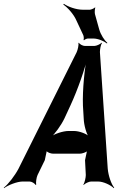

<svg xmlns="http://www.w3.org/2000/svg" viewBox="-62 -952 619 1007"><path d="M384 -112 388 -34C388 -21 382 7 375 16L377 18C384 10 405 0 416 0H452C481 0 519 19 535 35L537 32C522 15 506 -31 503 -68L462 -679C462 -691 466 -718 473 -726L471 -728C464 -720 443 -711 433 -711H383C373 -711 355 -720 352 -728L349 -726C352 -718 346 -691 340 -678L35 -67C16 -31 -19 15 -42 32L-41 35C-20 19 28 0 57 0H93C104 0 121 10 124 18L128 16C125 7 129 -21 135 -34L173 -112C176 -125 182 -156 184 -164L181 -162C184 -153 205 -146 216 -146H357C368 -146 391 -153 398 -162L395 -164C393 -156 387 -125 384 -112ZM276 -331 307 -398C346 -482 386 -597 400 -664H396C382 -597 370 -482 373 -398L377 -331C378 -295 392 -247 406 -230L408 -234C394 -250 354 -265 326 -265H297C269 -265 223 -250 203 -234L204 -231C224 -247 259 -295 276 -331ZM458 -799 436 -878C434 -885 435 -906 438 -912L436 -913C432 -908 415 -901 409 -901H372C337 -901 294 -917 273 -932L270 -928C291 -914 324 -879 339 -844L375 -767C377 -762 379 -747 376 -742L379 -741C382 -745 394 -750 399 -750H427C453 -750 484 -736 499 -724L501 -727C486 -740 466 -770 458 -799Z"/></svg>

Font: Asimov
Style: EdgeExtremeIt
Weight: 500
Designer: Google
Version: Version 2.000980: 2014